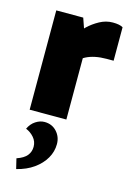

<svg xmlns="http://www.w3.org/2000/svg" viewBox="-121 -565 625 915"><g transform="rotate(15 192.0 -107.0)"><path d="M176 -490 224 -352V0H43V-490ZM179 -241 153 -252V-396L163 -408Q176 -425 199.5 -447.5Q223 -470 254 -487Q285 -504 319 -504Q336 -504 348.5 -501.5Q361 -499 369 -494V-329H335Q274 -329 233.5 -308Q193 -287 179 -241ZM54 290 42 240Q77 228 92 209.5Q107 191 107 166Q107 140 90 120.5Q73 101 50 92Q62 66 83.5 52Q105 38 127 38Q164 38 187.5 63.5Q211 89 211 125Q211 162 192 195Q173 228 138 253Q103 278 54 290Z"/></g></svg>

Font: Gabarito Black
Style: Regular
Weight: 900
Designer: Leandro Assis / Alvaro Franca / Felipe Casaprima
Foundry: Naipe Foundry
Version: Version 1.000